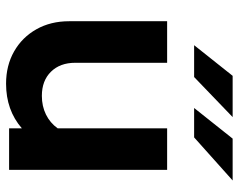

<svg xmlns="http://www.w3.org/2000/svg" viewBox="-97 -680 787 633"><g transform="rotate(90 296.5 -363.5)"><path d="M256 10Q196 10 149.5 -16.5Q103 -43 76.5 -90Q50 -137 50 -198V-521H187V-218Q187 -168 216.5 -138Q246 -108 296 -108Q330 -108 357.5 -121.5Q385 -135 403 -160V-521H540V0H403V-42Q343 10 256 10ZM129 -610 230 -737H366L234 -610ZM336 -610 437 -737H575L433 -610Z"/></g></svg>

Font: Red Hat Display ExtraBold
Style: Regular
Weight: 800
Designer: Pentagram, MCKL
Foundry: Pentagram, MCKL
Version: Version 1.023